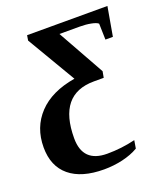

<svg xmlns="http://www.w3.org/2000/svg" viewBox="-136 -546 734 849"><g transform="rotate(-20 230.5 -121.0)"><path d="M209 215.8Q103 215.8 46.4 168.7Q-10.3 121.6 -10.3 33.2Q-10.3 -61 49.6 -124.3Q109.4 -187.5 221.7 -206.1L86.9 -434.6L90.8 -458.5H468.8L444.8 -321.8H409.7L407.7 -397.5Q398.9 -405.3 375.2 -409.9Q351.6 -414.6 323.2 -414.6H227.1L350.1 -194.8L344.7 -165.5H298.8Q130.4 -165.5 130.4 41.5Q130.4 155.3 245.1 155.3Q312.5 155.3 377.4 139.6L371.1 177.2Q338.4 196.3 295.7 206.1Q252.9 215.8 209 215.8Z"/></g></svg>

Font: Liberation Serif
Style: Bold Italic
Weight: 700
Italic angle: -16.333°
Designer: Steve Matteson
Foundry: Ascender Corporation
Version: Version 2.1.5